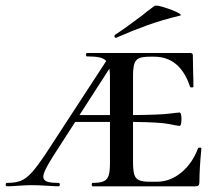

<svg xmlns="http://www.w3.org/2000/svg" viewBox="-61 -654 765 674"><path d="M646 -133Q639 -61 639 -15Q639 -7 636 -3.5Q633 0 624 0H264Q261 0 261 -6Q261 -12 264 -12Q290 -12 302.5 -17.5Q315 -23 320 -37Q325 -51 325 -81V-226H203L127 -108Q91 -52 91 -34Q91 -22 103 -17Q115 -12 144 -12Q149 -12 149 -6Q149 0 144 0Q130 0 104 -2Q74 -4 51 -4Q30 -4 4 -2Q-22 0 -36 0Q-41 0 -41 -6Q-41 -12 -36 -12Q-6 -12 12.5 -19.5Q31 -27 51 -49Q71 -71 102 -118L312 -440Q304 -449 288 -452.5Q272 -456 244 -456Q241 -456 241 -462Q241 -468 244 -468H606Q616 -468 616 -460L617 -398Q618 -379 618 -350Q618 -347 612.5 -347Q607 -347 606 -350Q571 -455 480 -455H466Q439 -455 427 -449.5Q415 -444 410.5 -430Q406 -416 406 -386V-250Q501 -251 532.5 -255Q564 -259 569 -259Q576 -259 576 -237Q576 -212 569 -212Q564 -212 532.5 -218.5Q501 -225 406 -226V-85Q406 -55 410.5 -41Q415 -27 427 -21.5Q439 -16 466 -16H489Q536 -16 575 -48Q614 -80 634 -133Q635 -136 640.5 -136Q646 -136 646 -133ZM325 -250V-387Q325 -399 323 -413L218 -250ZM346 -521Q342 -521 341 -525.5Q340 -530 343 -532Q376 -553 437 -599Q451 -611 481 -633Q486 -637 513 -629Q540 -621 560.5 -611Q581 -601 570 -599Q508 -584 456.5 -565.5Q405 -547 348 -522Z"/></svg>

Font: Cormorant SC SemiBold
Style: Regular
Weight: 600
Designer: Christian Thalmann (Catharsis Fonts)
Version: Version 3.000